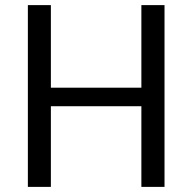

<svg xmlns="http://www.w3.org/2000/svg" viewBox="-20 -731 752 751"><path d="M623.5 0H533V-315.5H179V0H89V-711H179V-388H533V-711H623.5Z"/></svg>

Font: Roberto Sans
Style: Regular
Weight: 400
Designer: Google (font) & Cristiano Sobral (main changes)
Version: Version 1.500; ttfautohint (v1.8.4.7-5d5b-dirty)